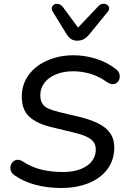

<svg xmlns="http://www.w3.org/2000/svg" viewBox="-20 -966 659 996"><path d="M55.5 -56.5Q33.6 -71.1 33.9 -95.3Q34.1 -119.5 53.4 -131.7Q72.7 -143.8 97.2 -129.2Q142.7 -99 194.2 -86.3Q245.7 -73.7 306.4 -73.7Q383.6 -73.7 430.2 -105.6Q476.8 -137.4 476.8 -190.8Q476.8 -219.4 459.4 -236.8Q442 -254.2 400.7 -268.2Q377.4 -275.1 353.6 -280.8L248.4 -306.1Q171.2 -324.7 132.2 -360.3Q93.1 -395.8 93.1 -465.1Q93.1 -529.1 129.2 -577.7Q165.4 -626.4 226.8 -652.8Q288.1 -679.3 361.5 -679.3Q420.4 -679.3 478.3 -661.1Q536.2 -643 581.3 -607.5Q601.9 -592.5 601.2 -568.4Q600.4 -544.3 581.2 -533.5Q561.9 -522.6 534.2 -540.5Q497.3 -567.9 452.1 -582.1Q407 -596.3 359.5 -596.3Q310.7 -596.3 271.7 -580.7Q232.7 -565 210.9 -537Q189.1 -509 189.1 -472Q189.1 -445.4 199.4 -429Q209.7 -412.7 229.9 -403.3Q250.1 -393.9 286.2 -384.9L391.5 -359.7Q485.4 -336.9 529.1 -300Q572.8 -263 572.8 -201.7Q572.8 -134.8 536.2 -87Q499.7 -39.3 437.2 -15Q374.8 9.3 298.1 9.3Q228.8 9.3 166.4 -6.7Q104 -22.7 55.5 -56.5ZM323.6 -791.9 254.3 -904.3Q243.9 -920.9 252 -933.8Q260.1 -946.8 277 -946.1Q293.8 -945.4 306.4 -929.5L384.8 -823L491.6 -935Q504.3 -948 520.6 -946.3Q537 -944.5 544 -931.9Q550.9 -919.2 539.2 -905.2L444.6 -789.4Q430.6 -771.1 415.2 -763Q399.8 -754.9 379.7 -754.9Q361.1 -754.9 347.9 -764.1Q334.6 -773.4 323.6 -791.9Z"/></svg>

Font: SN Pro Thin
Style: Italic
Weight: 200
Italic angle: -9°
Designer: Tobias Whetton
Foundry: Supernotes
Version: Version 1.003;Glyphs 3.3 (3324)